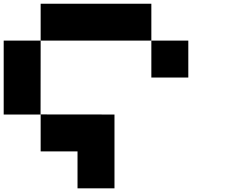

<svg xmlns="http://www.w3.org/2000/svg" viewBox="-20 -820 1240 1040"><path d="M1000 -399.9H799.8V-600.1H1000ZM799.8 -799.8V-600.1H200.2V-799.8ZM399.9 0H200.2V-200.2L600.1 -199.7V200.2H399.9ZM199.7 -199.7H0V-600.1H200.2Z"/></svg>

Font: QuinqueFive
Style: Regular
Weight: 400
Monospace: yes
Designer: GGBotNet
Foundry: GGBotNet
Version: 1.1